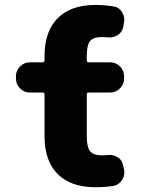

<svg xmlns="http://www.w3.org/2000/svg" viewBox="-20 -785 597 794"><path d="M338.9 -222.7Q338.9 -176.8 352.5 -159.7Q366.2 -142.6 401.4 -142.6Q412.1 -142.6 422.9 -143.6Q427.7 -144.5 432.6 -144.5Q450.2 -144.5 464.8 -135.7Q484.4 -125 488.3 -103.5L493.2 -84Q494.1 -77.1 494.1 -71.3Q494.1 -54.7 484.4 -40Q470.7 -19.5 447.3 -15.6Q411.1 -10.7 375 -10.7Q273.4 -10.7 218.8 -64.9Q164.1 -119.1 164.1 -222.7V-394.5Q164.1 -402.3 156.2 -402.3H103.5Q80.1 -402.3 63 -419.4Q45.9 -436.5 45.9 -460V-469.7Q45.9 -493.2 63 -510.3Q80.1 -527.3 103.5 -527.3H156.2Q164.1 -527.3 164.1 -535.2V-552.7Q164.1 -655.3 218.8 -710Q273.4 -764.6 375 -764.6Q411.1 -764.6 447.3 -758.8Q471.7 -755.9 484.4 -735.4Q494.1 -719.7 494.1 -703.1Q494.1 -697.3 492.2 -690.4L489.3 -671.9Q484.4 -650.4 464.8 -638.7Q449.2 -629.9 431.6 -629.9Q426.8 -629.9 421.9 -630.9Q411.1 -631.8 401.4 -631.8Q366.2 -631.8 352.5 -615.2Q338.9 -598.6 338.9 -552.7V-535.2Q338.9 -527.3 345.7 -527.3H435.5Q459 -527.3 476.1 -510.3Q493.2 -493.2 493.2 -469.7V-460Q493.2 -436.5 476.1 -419.4Q459 -402.3 435.5 -402.3H345.7Q338.9 -402.3 338.9 -394.5Z"/></svg>

Font: Gen Jyuu Gothic Heavy
Style: Bold
Weight: 900
Designer: [Source Han Sans]
Ryoko NISHIZUKA  (kana & ideographs); Paul D. Hunt (Latin, Greek & Cyrillic); Wenlong ZHANG  (bopomofo
Version: Version 1.002.20150607